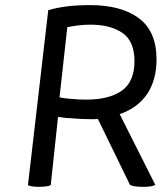

<svg xmlns="http://www.w3.org/2000/svg" viewBox="-20 -725 640 748"><path d="M335.9 -260.7Q338.9 -260.7 348.6 -260.7Q358.4 -261.7 361.3 -261.7Q402.3 -176.8 486.3 -4.9Q493.2 -1 505.9 1Q518.6 2.9 537.1 2.9Q555.7 2.9 567.4 1Q579.1 -1 585 -4.9Q539.1 -96.7 446.3 -280.3Q516.6 -304.7 553.7 -359.4Q589.8 -414.1 589.8 -493.2Q589.8 -603.5 520.5 -654.3Q452.1 -705.1 331.1 -705.1Q280.3 -705.1 241.2 -700.2Q202.1 -695.3 168 -685.5Q141.6 -459 88.9 -3.9Q94.7 0 105.5 1Q115.2 2.9 132.8 2.9Q149.4 2.9 160.2 1Q170.9 0 177.7 -3.9Q187.5 -92.8 206.1 -269.5Q229.5 -265.6 263.7 -263.7Q297.9 -260.7 335.9 -260.7ZM242.2 -619.1Q260.7 -623 284.2 -626Q308.6 -628.9 333 -628.9Q410.2 -628.9 457 -596.7Q503.9 -564.5 503.9 -487.3Q503.9 -407.2 455.1 -372.1Q405.3 -336.9 316.4 -336.9Q285.2 -336.9 256.8 -339.8Q229.5 -341.8 211.9 -345.7Q221.7 -436.5 242.2 -619.1Z"/></svg>

Font: cl
Style: Italic
Weight: 400
Designer: Mitja Miklavcic
Version: Version 7.504; 2011; Build 1022